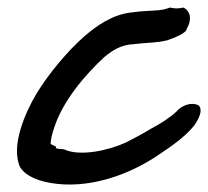

<svg xmlns="http://www.w3.org/2000/svg" viewBox="-20 -468 551 508"><path d="M114 -87C114 -97 117 -112 124 -132C147 -202 206 -271 256 -317C279 -336 297 -346 322 -350C331 -351 343 -352 352 -353C369 -355 398 -355 420 -361H422L424 -362C480 -381 473 -392 474 -392C488 -414 485 -439 465 -448C452 -445 442 -445 430 -448C417 -444 417 -443 400 -441C377 -439 354 -439 327 -435C276 -429 236 -400 202 -371C158 -332 108 -272 77 -221C46 -169 8 -82 33 -26C51 4 102 18 151 20C247 24 340 -17 402 -60C432 -80 470 -106 493 -135L494 -136C502 -148 519 -174 506 -189C485 -200 458 -187 447 -173C430 -157 407 -142 377 -126C359 -115 337 -103 313 -91C268 -70 191 -53 149 -73C127 -75 128 -74 128 -80Z"/></svg>

Font: Stray Cat
Style: BlkObl
Weight: 900
Version: Version 1.0